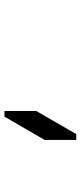

<svg xmlns="http://www.w3.org/2000/svg" viewBox="228 -1155 360 856"><g transform="rotate(90 408.0 -727.0)"><path d="M578 -887H604V-746L500 -567H475V-709Z"/></g></svg>

Font: DSEG14 Classic
Style: Regular
Weight: 400
Designer: Keshikan(Twitter:@keshinomi_88pro)
Version: Version 0.46